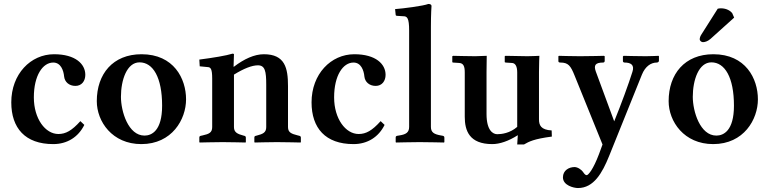

<svg xmlns="http://www.w3.org/2000/svg" viewBox="-20 -718 3883 970"><path d="M406 -87 386 -106C343 -58 312 -41 275 -41C209 -41 151 -118 151 -226C151 -337 196 -402 249 -402C287 -402 301 -363 304 -331C307 -304 329 -284 361 -284C393 -284 411 -309 411 -340C411 -394 362 -444 253 -444C135 -444 37 -344 37 -201C37 -71 107 10 249 10C320 10 376 -26 406 -87Z M469 -207C469 -104 547 10 694 10C849 10 920 -115 920 -216C920 -321 858 -444 695 -444C550 -444 469 -344 469 -207ZM685 -403C753 -403 799 -327 799 -184C799 -57 746 -33 710 -33C628 -33 591 -155 591 -229C591 -314 621 -403 685 -403Z M1162 -381H1160L1162 -444C1162 -446 1157 -447 1155 -447C1123 -437 1057 -426 987 -417L989 -383L1030 -379C1044 -378 1052 -371 1052 -321V-76C1052 -48 1036 -41 1004 -34L995 -32C990 -31 987 -29 987 -23V0L989 2C989 2 1070 0 1105 0C1144 0 1220 2 1220 2L1222 0V-23C1222 -29 1218 -31 1214 -32L1210 -33C1180 -41 1162 -49 1162 -76V-341C1212 -372 1253 -388 1283 -388C1319 -388 1325 -358 1325 -290V-76C1325 -48 1308 -41 1277 -33L1273 -32C1268 -31 1265 -29 1265 -23V0L1267 2C1267 2 1343 0 1379 0C1418 0 1498 2 1498 2L1500 0V-23C1500 -29 1496 -31 1492 -32L1484 -34C1453 -42 1435 -48 1435 -76V-283C1435 -374 1420 -444 1313 -444C1265 -444 1213 -420 1162 -381Z M1923 -87 1903 -106C1860 -58 1829 -41 1792 -41C1726 -41 1668 -118 1668 -226C1668 -337 1713 -402 1766 -402C1804 -402 1818 -363 1821 -331C1824 -304 1846 -284 1878 -284C1910 -284 1928 -309 1928 -340C1928 -394 1879 -444 1770 -444C1652 -444 1554 -344 1554 -201C1554 -71 1624 10 1766 10C1837 10 1893 -26 1923 -87Z M2047 -563V-77C2047 -49 2031 -39 1999 -34L1987 -32C1982 -31 1979 -29 1979 -23V0L1981 2C1981 2 2065 0 2100 0C2139 0 2223 2 2223 2L2225 0V-23C2225 -29 2221 -31 2217 -32L2206 -34C2173 -40 2157 -49 2157 -77V-583C2157 -648 2160 -688 2160 -688C2160 -695 2153 -698 2144 -698C2119 -688 2017 -675 1976 -672L1979 -643C1979 -640 1982 -638 1985 -638L2017 -636C2037 -636 2047 -628 2047 -563Z M2703 -115V-354C2703 -395 2705 -436 2705 -436C2705 -436 2666 -434 2645 -434C2618 -434 2534 -436 2534 -436L2530 -434V-404L2534 -402L2565 -400C2583 -400 2593 -384 2593 -352V-77C2556 -45 2514 -40 2492 -40C2471 -40 2438 -58 2438 -142V-354C2438 -391 2439 -436 2439 -436C2439 -436 2395 -434 2381 -434C2349 -434 2270 -436 2270 -436L2265 -434V-404L2268 -402L2299 -400C2322 -399 2328 -382 2328 -352V-128C2328 -58 2351 10 2467 10C2504 10 2549 -5 2596 -35L2593 12H2627C2653 -3 2677 -16 2768 -28L2767 -59C2713 -62 2703 -85 2703 -115Z M3223 -341C3240 -383 3269 -402 3298 -402C3304 -402 3309 -406 3309 -411V-434L3307 -436C3307 -436 3268 -434 3243 -434C3199 -434 3131 -436 3131 -436L3127 -433V-409C3127 -406 3130 -402 3135 -402C3166 -402 3187 -391 3175 -355C3157 -297 3117 -188 3083 -105L2990 -357C2979 -388 2987 -402 3027 -402C3029 -402 3035 -403 3035 -410V-434L3031 -436C3031 -436 2957 -434 2910 -434C2869 -434 2804 -436 2804 -436L2801 -434V-409C2801 -404 2805 -402 2811 -402C2851 -402 2863 -386 2883 -336L3024 12L3006 61C2977 138 2952 167 2944 167C2937 167 2931 159 2925 150C2918 140 2899 126 2883 126C2854 126 2824 143 2824 178C2824 219 2879 232 2900 232C2980 232 3023 155 3057 71Z M3358 -207C3358 -104 3436 10 3583 10C3738 10 3809 -115 3809 -216C3809 -321 3747 -444 3584 -444C3439 -444 3358 -344 3358 -207ZM3574 -403C3642 -403 3688 -327 3688 -184C3688 -57 3635 -33 3599 -33C3517 -33 3480 -155 3480 -229C3480 -314 3510 -403 3574 -403ZM3606 -674 3523 -543C3517 -534 3515 -525 3515 -519C3515 -513 3523 -505 3531 -505C3541 -505 3555 -509 3569 -521L3689 -629L3679 -652C3671 -662 3652 -676 3622 -676C3617 -676 3609 -675 3606 -674Z"/></svg>

Font: Libertinus Serif Semibold
Style: Regular
Weight: 600
Designer: Philipp H. Poll, Khaled Hosny
Foundry: Caleb Maclennan
Version: Version 7.050;RELEASE